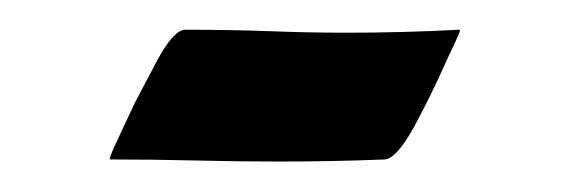

<svg xmlns="http://www.w3.org/2000/svg" viewBox="-20 -242 382 128"><path d="M166.5 -134.3Q138.7 -134.3 110.4 -135Q82 -135.7 53.2 -135.7V-136.2Q53.2 -137.2 55.7 -143.1L69.8 -173.3L84.5 -201.2Q95.2 -221.2 103 -222.2Q131.8 -222.2 160.2 -221.2Q185.5 -220.2 210.9 -220.2Q249 -220.2 286.6 -222.2V-221.7Q286.6 -220.7 283.9 -214.8Q281.2 -209 277.3 -200.7Q267.1 -177.7 255.9 -157.2Q244.6 -136.7 236.8 -135.7Q201.7 -134.3 166.5 -134.3Z"/></svg>

Font: Terrible Cursive
Style: Regular
Weight: 400
Designer: GGBotNet
Foundry: GGBotNet
Version: 1.00